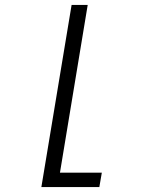

<svg xmlns="http://www.w3.org/2000/svg" viewBox="-20 -540 640 775"><path d="M147 215 269 -520H334L222 157H391L381 215Z"/></svg>

Font: Iosevka Light Extended Oblique
Style: Regular
Weight: 300
Width: 7
Italic angle: -9°
Monospace: yes
Designer: Belleve Invis
Foundry: Belleve Invis
Version: Version 32.5.0; ttfautohint (v1.8.4)